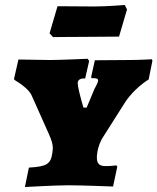

<svg xmlns="http://www.w3.org/2000/svg" viewBox="-20 -744 632 771"><path d="M490 -706 481 -724C481 -724 409 -718 360 -718C303 -718 211 -719 211 -719L179 -610L193 -595C193 -595 265 -596 322 -596L458 -597ZM292 -410C292 -423 302 -430 322 -429L338 -499L332 -508C332 -508 217 -503 181 -503C156 -503 54 -505 54 -505L36 -426L40 -422C68 -405 97 -383 107 -361L177 -204C187 -181 192 -166 192 -150C192 -146 192 -141 191 -137L190 -129C184 -85 167 -75 96 -71L80 7C80 7 202 0 256 0C305 0 434 5 434 5L451 -75L447 -80C447 -80 427 -77 405 -77C379 -77 369 -86 369 -112C369 -116 369 -121 370 -126C372 -141 375 -159 389 -186L479 -328C502 -366 544 -405 577 -425L592 -500L590 -506C590 -506 539 -503 495 -503C450 -503 412 -502 361 -502L346 -435L348 -430C367 -431 374 -428 374 -421C374 -415 368 -402 359 -386L328 -312H315C302 -356 292 -397 292 -410Z"/></svg>

Font: Alegreya SC Black
Style: Italic
Weight: 900
Italic angle: -7°
Designer: Juan Pablo del Peral
Foundry: Huerta Tipografica
Version: Version 2.007;PS 002.007;hotconv 1.0.88;makeotf.lib2.5.64775